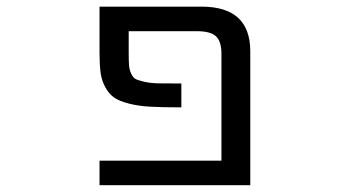

<svg xmlns="http://www.w3.org/2000/svg" viewBox="-20 -544 1040 566"><path d="M574.2 -524.4Q716.8 -524.4 717.8 -394.5V2H273.4V-70.3H632.8V-384.8Q632.8 -421.9 616.7 -437Q600.6 -452.1 559.6 -452.1H359.4V-389.6Q359.4 -363.3 360.4 -351.1Q361.3 -338.9 366.7 -327.1Q372.1 -315.4 378.9 -311.5Q385.7 -307.6 404.3 -303.2Q422.9 -298.8 445.3 -298.3Q467.8 -297.9 514.6 -297.9V-227.5Q457 -227.5 422.4 -229.5Q387.7 -231.4 359.4 -238.8Q331.1 -246.1 315.9 -256.8Q300.8 -267.6 290 -287.6Q279.3 -307.6 276.4 -330.6Q273.4 -353.5 273.4 -389.6V-524.4Z"/></svg>

Font: GenEi Gothic M Regular
Style: Regular
Weight: 400
Designer: o_tamon (Modified); [Source Han Sans]
Ryoko NISHIZUKA  (kana & ideographs); Paul D. Hunt (Latin, Greek & Cyrillic); Wenl
Version: Version 1.1a;Original Version 1.004